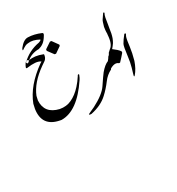

<svg xmlns="http://www.w3.org/2000/svg" viewBox="-266 -1055 1920 2077"><g transform="rotate(-20 694.0 -16.5)"><path d="M659.2 -211.4Q664.1 -222.7 668 -234.9Q672.4 -252 676.3 -269L669.9 -277.3L660.2 -270.5Q657.7 -264.2 655.3 -257.3Q631.8 -201.2 601.6 -153.8Q551.8 -74.7 489.7 -32.2Q432.1 9.3 351.6 8.8Q179.2 -0.5 160.6 -158.7Q161.6 -196.3 163.1 -211.4Q192.4 -353 332 -494.1Q360.8 -520.5 375.5 -537.1Q398.4 -564.5 394 -606Q391.1 -607.4 386.7 -608.4Q291 -628.4 219.2 -600.1L214.8 -601.6L200.7 -608.4L182.1 -597.2Q173.8 -584.5 173.8 -584Q159.7 -551.3 159.2 -534.2Q159.2 -528.8 169.9 -528.8Q170.9 -528.8 172.9 -529.8Q288.1 -566.9 337.4 -543.9Q338.9 -543 341.3 -541.5Q334 -534.7 324.7 -527.3Q139.6 -339.8 102.1 -142.6Q100.6 -112.8 99.6 -83.5Q105.5 124 314 126Q314 126 330.6 126Q524.4 94.7 659.2 -211.4Z M501 -712.9H518.6L585 -647.9V-633.3L518.6 -567.4H501L434.1 -630.9L433.1 -648.4Z M452.6 43ZM457.5 43.5ZM384.3 -743.7 406.2 -757.8 411.6 -769.5Q330.1 -796.9 273.9 -777.8L260.7 -773.9Q241.7 -768.1 212.4 -741.7L210 -738.3Q183.1 -708.5 194.8 -747.1L197.3 -752Q239.7 -830.6 291.5 -837.9Q367.2 -849.1 454.6 -828.6Q463.4 -826.7 465.3 -817.4Q466.8 -811 461.4 -797.4Q441.4 -744.1 416.5 -718.3Q405.8 -706.5 389.2 -694.8Q375.5 -687.5 360.4 -678.7Q268.6 -662.6 216.3 -595.7L204.6 -580.1L190.4 -573.7Q185.1 -580.6 179.7 -587.9Q254.4 -695.3 384.3 -743.7ZM264.6 -528.8ZM468.8 -646ZM566.4 809.1ZM512.7 -306.2Z M1016.6 2.4ZM1018.6 0ZM1387.7 -263.7ZM1017.6 -300.3Q975.6 -275.4 933.6 -203.1Q917 -172.9 869.1 -64.5Q833 18.6 704.1 116.2Q693.4 124 657.2 148.4Q641.6 158.2 628.9 168.9L630.9 171.9Q630.9 171.9 630.9 174.8Q631.8 177.7 632.8 177.7Q650.4 177.7 655.3 175.8Q780.3 126 845.7 39.1Q893.6 -23.4 932.6 -100.6Q963.9 -163.1 1018.1 -203.1L1037.1 -253.9Z M1040 -347.7Q1030.8 -322.3 1018.6 -302.7Q1018.6 -302.7 1014.6 -296.9L984.9 -243.2L1015.6 -208Q1079.1 -265.1 1123.5 -237.8L1136.2 -239.7Q1166.5 -284.7 1190.9 -326.7Q1194.8 -333.5 1195.3 -340.3Q1195.8 -345.7 1189 -353Q1167.5 -375.5 1101.1 -408.7L1087.4 -415.5Q1075.7 -413.1 1043.5 -349.1Q1041.5 -348.1 1040 -347.7ZM1095.7 -338.9Z M1112.8 -577.6Q1112.3 -575.2 1112.3 -571.8Q1126 -456.1 1082 -414.1Q1068.8 -398.4 1057.6 -381.8Q1055.2 -373 1052.7 -364.7L1069.3 -360.8L1085 -372.6Q1092.3 -385.7 1100.1 -399.4L1102.1 -401.4Q1122.6 -434.6 1135.7 -463.9Q1144.5 -487.3 1149.9 -515.1Q1158.2 -564.9 1154.3 -629.4Q1154.8 -651.9 1154.3 -674.8Q1154.3 -679.7 1153.8 -699.7Q1152.8 -738.3 1153.3 -752.9Q1154.8 -786.6 1160.2 -797.4Q1161.1 -799.3 1161.1 -801.3Q1162.1 -809.6 1156.2 -810.1Q1149.4 -811 1147 -806.2Q1132.3 -772.5 1118.7 -743.7Q1110.8 -727.1 1105 -663.1Q1104.5 -657.2 1106.4 -626.5Q1106.4 -626.5 1108.4 -606L1112.8 -578.1Q1112.8 -578.1 1112.8 -577.6Z M1238.8 -57.1Q1234.9 -52.7 1231 -47.9H1229.5Q1226.6 -50.8 1226.1 -50.8Q1226.1 -50.8 1226.1 -61Q1228 -78.1 1228 -81.5Q1231.4 -105 1235.4 -146.5Q1241.7 -207 1237.8 -272Q1231.4 -393.1 1239.7 -418Q1253.9 -459.5 1284.2 -513.7Q1287.6 -519.5 1294.4 -518.1Q1305.2 -516.1 1300.8 -505.9Q1296.4 -495.6 1294.4 -486.3Q1293 -477.5 1292 -468.3Q1291.5 -458.5 1291 -450.2Q1291 -450.2 1291 -431.2Q1292 -395 1293.5 -363.8Q1296.9 -294.4 1288.1 -205.1Q1274.4 -116.7 1238.8 -57.1Z"/></g></svg>

Font: Urdu Khush Khati
Style: Regular
Weight: 400
Version: Version 001.500